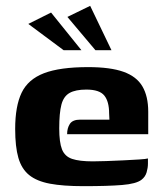

<svg xmlns="http://www.w3.org/2000/svg" viewBox="-20 -632 554 658"><path d="M266 6Q196 6 151 -2.5Q106 -11 80 -32Q54 -53 43 -91Q32 -129 32 -190Q32 -268 54 -314Q76 -360 130.5 -381Q185 -402 282 -402Q358 -402 403 -386Q448 -370 468 -336Q488 -302 488 -249V-172H210Q210 -193 219.5 -207.5Q229 -222 255 -222H355L354 -243Q354 -284 337.5 -304.5Q321 -325 276 -325Q239 -325 218.5 -313.5Q198 -302 190.5 -273.5Q183 -245 183 -192Q183 -144 192.5 -120Q202 -96 227 -87.5Q252 -79 298 -79Q315 -79 344 -80Q373 -81 403.5 -82.5Q434 -84 457.5 -85.5Q481 -87 487 -89V-71Q487 -57 482.5 -41.5Q478 -26 465 -16Q447 -2 398.5 2Q350 6 266 6ZM198 -460 77 -550 155 -589 259 -460ZM307 -460 211 -574 289 -612 362 -460Z"/></svg>

Font: Genos Thin
Style: Bold
Weight: 700
Version: Version 1.010